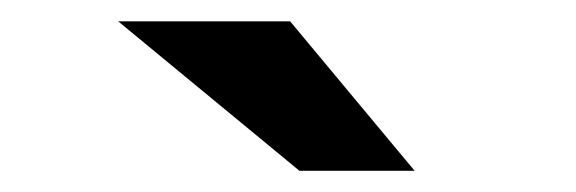

<svg xmlns="http://www.w3.org/2000/svg" viewBox="-20 -811 540 180"><path d="M252 -791 368.7 -650.9H260.7L90.8 -791Z"/></svg>

Font: FORM UDPGothic
Style: Bold
Weight: 700
Foundry: Pronama LLC
Version: Version 1.051